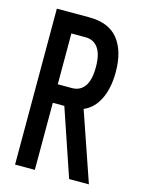

<svg xmlns="http://www.w3.org/2000/svg" viewBox="-99 -682 548 741"><g transform="rotate(15 175.0 -311.5)"><path d="M35 0V-623H165Q243 -623 280.5 -576Q318 -529 318 -445Q318 -380 296 -336Q274 -292 235 -276L330 0H251L160 -268H114V0ZM114 -342H171Q203 -342 221 -367Q239 -392 239 -444Q239 -495 221 -520Q203 -545 171 -545H114Z"/></g></svg>

Font: Inconsolata ExtraCondensed SemiBold
Style: Regular
Weight: 600
Width: 2
Monospace: yes
Designer: Raph Levien, Cyreal, Brenton Simpson
Foundry: Raph Levien, Cyreal, Google
Version: Version 3.001; ttfautohint (v1.8.2.53-6de2)